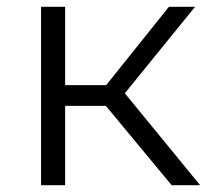

<svg xmlns="http://www.w3.org/2000/svg" viewBox="-20 -546 621 566"><path d="M292 -234H172V0H101V-526H172V-295H293L478 -526H555L348 -271L570 0H486Z"/></svg>

Font: APTA Sans Regular
Style: Regular
Weight: 400
Version: Version 7.200